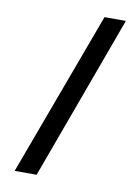

<svg xmlns="http://www.w3.org/2000/svg" viewBox="-90 -797 679 929"><g transform="rotate(10 250.0 -333.0)"><path d="M156 71H48L347 -737H452Z"/></g></svg>

Font: D2Coding ligature
Style: Bold
Weight: 700
Monospace: yes
Designer: Yong-Rak Park; Jeong-Hwan Yoon; Sang-Min Lee;
Foundry: NHN Corporation
Version: Version 1.3.2; Build 20180524